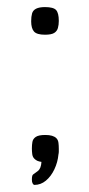

<svg xmlns="http://www.w3.org/2000/svg" viewBox="-20 -454 251 542"><path d="M77 68Q77 68 75.5 67.5Q74 67 72 63.5Q70 60 70 53Q70 41 73.5 38.5Q77 36 77 36Q77 36 86.5 29Q96 22 97 3Q90 2 85.5 0Q81 -2 77 -6Q72 -11 71 -19Q70 -27 70 -35Q70 -45 71.5 -53.5Q73 -62 81 -67.5Q89 -73 108 -73Q130 -73 139 -64Q144 -59 145 -51Q146 -43 146 -34Q146 -30 146 -26Q146 -22 145 -18Q143 4 133.5 24Q124 44 109.5 56Q95 68 77 68ZM107 -356Q84 -356 76 -365Q68 -374 68 -394Q68 -407 70.5 -416Q73 -425 82 -429.5Q91 -434 107 -434Q131 -434 138.5 -425.5Q146 -417 146 -395Q146 -384 143.5 -375Q141 -366 133 -361Q125 -356 107 -356Z"/></svg>

Font: Fredoka SemiExpanded Light
Style: Regular
Weight: 300
Width: 6
Designer: Ben Nathan
Foundry: Milena B. Brandão, Ben Nathan
Version: Version 2.001